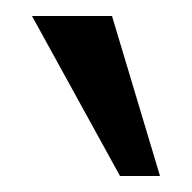

<svg xmlns="http://www.w3.org/2000/svg" viewBox="-20 -700 240 240"><path d="M20 -680H120L180 -480H130Z"/></svg>

Font: Philosopher
Style: Regular
Weight: 400
Designer: Jovanny Lemonad
Foundry: Jovanny Lemonad
Version: Version 1.000